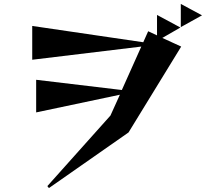

<svg xmlns="http://www.w3.org/2000/svg" viewBox="-20 -896 1048 977"><path d="M221 51 542 -308 590 -414 164 -324V-490L600 -438L699 -659L144 -592V-764L709 -681L734 -737L779 -716V-820L898 -756L806 -703L902 -659L634 -222L229 61ZM900 -876 1008 -818 900 -758Z"/></svg>

Font: Tiejili SC
Style: Regular
Weight: 400
Designer: Buernia
Foundry: Ershou Xiaoxi Press
Version: Version 1.100